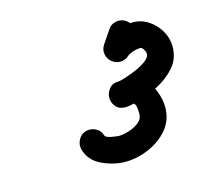

<svg xmlns="http://www.w3.org/2000/svg" viewBox="-67 -682 581 539"><g transform="rotate(-15 223.5 -412.0)"><path d="M288 -589Q296 -602 311.5 -605Q327 -608 340 -599Q353 -590 356 -575Q359 -560 350 -547Q344 -538 337.5 -528.5Q331 -519 325 -510Q325 -510 325 -510Q325 -510 325 -510Q317 -497 301.5 -494Q286 -491 273 -500Q260 -509 257 -524Q254 -539 263 -552Q269 -561 275.5 -570.5Q282 -580 288 -589Q288 -589 288 -589Q288 -589 288 -589ZM317 -502Q305 -492 289.5 -494Q274 -496 265 -508Q255 -520 257 -535.5Q259 -551 271 -560Q308 -590 356 -591Q381 -591 401.5 -577.5Q422 -564 434.5 -542.5Q447 -521 447 -496Q447 -461 424.5 -436Q402 -411 369.5 -395Q337 -379 308 -372Q300 -370 292 -368Q284 -366 275 -366Q257 -366 247.5 -377.5Q238 -389 238 -403Q238 -417 247.5 -429Q257 -441 275 -441Q278 -441 285.5 -443Q293 -445 298 -445Q325 -445 344 -428Q363 -411 373 -386Q383 -361 383 -338Q383 -300 360.5 -273.5Q338 -247 304 -232.5Q270 -218 236 -218Q203 -218 169 -233.5Q135 -249 125 -283Q125 -283 125 -283Q125 -283 125 -283Q121 -298 128.5 -312Q136 -326 150 -330Q165 -334 179 -327Q193 -320 197 -305Q199 -299 215 -296Q231 -293 236 -293Q248 -293 265 -298Q282 -303 295 -313Q308 -323 308 -338Q308 -370 298 -370Q293 -370 287.5 -368Q282 -366 276 -366Q257 -366 247.5 -377.5Q238 -389 238 -403Q238 -417 247.5 -429Q257 -441 275 -441Q279 -441 282.5 -442Q286 -443 289 -444Q299 -447 319 -454.5Q339 -462 355.5 -473Q372 -484 372 -496Q372 -501 367.5 -508.5Q363 -516 358 -516Q335 -515 317 -502Q317 -502 317 -502Q317 -502 317 -502Z"/></g></svg>

Font: FRB American Cursive Guidelines Arrows Extrabold
Style: Bold Italic
Weight: 800
Italic angle: -25°
Version: Version 2.0;Modular Font Editor K font №1